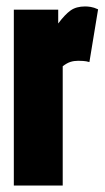

<svg xmlns="http://www.w3.org/2000/svg" viewBox="-20 -577 326 597"><path d="M161 -547V-504Q182 -532 199.5 -544.5Q217 -557 245 -557Q252 -557 262 -555.5Q272 -554 285 -548L258 -384Q248 -387 238 -387.5Q228 -388 223 -388Q210 -388 199 -384.5Q188 -381 175 -371V0H23V-547Z"/></svg>

Font: Georama ExtraCondensed ExtraBold
Style: Regular
Weight: 800
Width: 2
Designer: Jean-Baptiste Levee
Foundry: Production Type
Version: Version 1.000